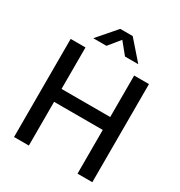

<svg xmlns="http://www.w3.org/2000/svg" viewBox="-214 -1088 1154 1233"><g transform="rotate(30 363.0 -471.0)"><path d="M72.8 0V-727.5H182.6V-419.9H543.5V-727.5H653.3V0H543.5V-324.2H182.6V0ZM293.9 -803.7H197.8V-805.7L316.4 -942.4H408.7L528.3 -805.7V-803.7H431.6L362.8 -888.2Z"/></g></svg>

Font: Inter 24pt Medium
Style: Regular
Weight: 500
Designer: Rasmus Andersson
Foundry: rsms
Version: Version 4.001;git-66647c0bb